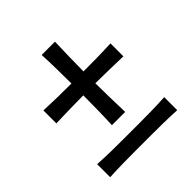

<svg xmlns="http://www.w3.org/2000/svg" viewBox="-179 -815 962 962"><g transform="rotate(-45 302.0 -334.0)"><path d="M254.9 -174.3Q257.8 -231.4 258.3 -280.8Q258.8 -330.1 259.3 -381.3Q212.4 -380.9 165.3 -380.1Q118.2 -379.4 64.5 -377.4V-469.2Q118.2 -466.8 165.3 -466.1Q212.4 -465.3 259.3 -465.3Q258.8 -516.6 258.3 -565.7Q257.8 -614.7 254.9 -671.9H349.1Q347.2 -614.7 346.2 -565.7Q345.2 -516.6 344.7 -465.3Q391.6 -465.3 438.7 -466.1Q485.8 -466.8 539.6 -469.2V-377.4Q485.8 -379.4 438.7 -380.1Q391.6 -380.9 344.7 -381.3Q345.2 -330.1 346.2 -280.8Q347.2 -231.4 349.1 -174.3ZM64.5 3.9V-88.4Q114.7 -85.4 161.9 -84.7Q209 -84 250 -84H354Q395 -84 442.1 -84.7Q489.3 -85.4 539.6 -88.4V3.9Q489.3 1.5 442.1 0.7Q395 0 354 0H250Q209 0 161.9 0.7Q114.7 1.5 64.5 3.9Z"/></g></svg>

Font: Pinar-DS1-FD Medium
Style: Regular
Weight: 500
Designer: Amin Abedi
Version: Version 3.000